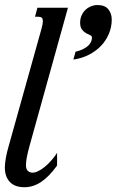

<svg xmlns="http://www.w3.org/2000/svg" viewBox="-24 -747 473 777"><path d="M144 -630.9Q147 -641.1 148.2 -648.7Q149.4 -656.2 149.4 -661.6Q149.4 -671.9 144.8 -675.5Q140.1 -679.2 131.3 -679.2H117.7L127.4 -715.8H251L95.7 -157.2Q88.4 -130.4 84.7 -111.3Q81.1 -92.3 81.1 -79.1Q81.1 -62 88.9 -55.2Q96.7 -48.3 107.9 -48.3Q118.2 -48.3 131.1 -54.7Q144 -61 157.5 -72Q170.9 -83 183.8 -97.7Q196.8 -112.3 207 -128.4V-77.1Q174.3 -31.7 142.1 -10.5Q109.9 10.7 74.7 10.7Q36.1 10.7 15.9 -10.7Q-4.4 -32.2 -4.4 -68.8Q-4.4 -77.6 -3.2 -88.6Q-2 -99.6 0.2 -111.1Q2.4 -122.6 5.1 -133.3Q7.8 -144 10.3 -152.8ZM272.9 -505.9 281.7 -537.6Q312.5 -544.9 330.3 -559.8Q348.1 -574.7 348.1 -595.2Q348.1 -601.6 340.6 -604.7Q333 -607.9 324.2 -612.8Q315.4 -617.7 307.9 -627.2Q300.3 -636.7 300.3 -655.3Q300.3 -671.4 306.2 -684.6Q312 -697.8 321.8 -707Q331.5 -716.3 344.2 -721.4Q356.9 -726.6 370.6 -726.6Q400.4 -726.6 414.3 -709.5Q428.2 -692.4 428.2 -667.5Q428.2 -637.7 416.7 -610.4Q405.3 -583 384.8 -561.5Q364.3 -540 335.7 -525.4Q307.1 -510.7 272.9 -505.9Z"/></svg>

Font: Arian Grqi
Style: Italic
Weight: 400
Italic angle: -15°
Designer: Ruben Hakobyan (Tarumian)
Foundry: Ruben Hakobyan (Tarumian)
Version: Version 1.002